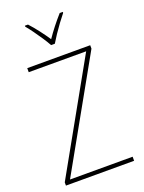

<svg xmlns="http://www.w3.org/2000/svg" viewBox="-173 -1095 832 1109"><g transform="rotate(-20 242.5 -540.5)"><path d="M452 -66H33V-86L408 -755H55V-780H442V-759L67 -91H452ZM230 -858Q218 -880 199.5 -908Q181 -936 161.5 -963Q142 -990 126 -1009V-1015H145Q170 -988 196 -954Q222 -920 242 -890Q285 -953 340 -1015H359V-1009Q342 -988 322 -961Q302 -934 284 -907Q266 -880 253 -858Z"/></g></svg>

Font: Noto Sans Malayalam UI SemiCondensed Thin
Style: Regular
Weight: 100
Width: 4
Designer: Jelle Bosma - Monotype Design Team
Foundry: Monotype Imaging Inc.
Version: Version 2.104; ttfautohint (v1.8.4.7-5d5b)